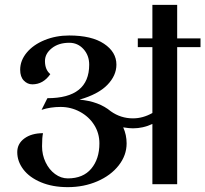

<svg xmlns="http://www.w3.org/2000/svg" viewBox="-20 -758 845 790"><path d="M805 -600V-564H709V0H607V-248Q569 -230 527 -230Q511 -230 487 -234Q501 -203 501 -168Q501 -119 468.5 -77.5Q436 -36 380.5 -12Q325 12 259 12Q196 12 148.5 -8Q101 -28 76 -61Q51 -94 51 -132Q51 -167 80.5 -188.5Q110 -210 157 -210Q153 -193 153 -156Q153 -121 167.5 -90.5Q182 -60 206.5 -42Q231 -24 259 -24Q322 -24 355.5 -64Q389 -104 389 -168Q389 -210 367.5 -244Q346 -278 309 -298Q272 -318 229 -318Q187 -318 151 -306L175 -354Q347 -354 347 -492Q347 -530 323.5 -556Q300 -582 265 -582Q221 -582 193 -559.5Q165 -537 165 -507Q165 -471 187 -453Q158 -411 113 -411Q93 -411 78 -426.5Q63 -442 63 -471Q63 -509 90 -541.5Q117 -574 163.5 -593Q210 -612 265 -612Q357 -612 408 -578Q459 -544 459 -492Q459 -447 421.5 -408.5Q384 -370 307 -348Q387 -341 436 -300Q477 -271 527 -271Q568 -271 607 -293V-564H547V-600ZM709 -600H607V-738H709Z"/></svg>

Font: Arya
Style: Regular
Weight: 400
Designer: Eduardo Rodriguez Tunni, Modular Infotech
Foundry: Eduardo Rodriguez Tunni, Modular Infotech
Version: Version 1.002